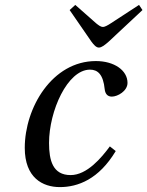

<svg xmlns="http://www.w3.org/2000/svg" viewBox="-20 -751 601 783"><path d="M264 -710 353 -581C362 -569 372 -557 383 -557C395 -557 408 -568 423 -581L561 -710L547 -731L432 -656C420 -648 407 -641 400 -641C391 -641 382 -648 372 -656L287 -731ZM81 -148C81 -26 154 12 224 12C298 12 383 -20 452 -135L428 -154C394 -108 335 -37 268 -37C195 -37 180 -97 180 -168C180 -298 255 -467 347 -467C379 -467 401 -447 407 -387C409 -369 418 -357 436 -357C460 -357 500 -380 500 -413C500 -464 446 -502 371 -502C193 -502 81 -312 81 -148Z"/></svg>

Font: Heuristica
Style: Italic
Weight: 400
Italic angle: -13°
Version: Version 1.0.1